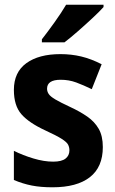

<svg xmlns="http://www.w3.org/2000/svg" viewBox="-20 -786 490 816"><path d="M417 -161Q417 -76 362 -33Q307 10 203 10Q153 10 115 2.5Q77 -5 39 -21V-145Q77 -126 122 -112.5Q167 -99 206 -99Q242 -99 258.5 -112Q275 -125 275 -147Q275 -160 269.5 -171Q264 -182 242 -196Q220 -210 172 -232Q103 -264 71 -300.5Q39 -337 39 -404Q39 -479 92 -517.5Q145 -556 237 -556Q283 -556 325 -546Q367 -536 412 -513L370 -407Q335 -424 304 -435.5Q273 -447 238 -447Q180 -447 180 -409Q180 -397 187 -386.5Q194 -376 215 -363.5Q236 -351 279 -331Q320 -312 351 -290.5Q382 -269 399.5 -238.5Q417 -208 417 -161ZM420 -756Q404 -738 374 -710Q344 -682 311.5 -653.5Q279 -625 254 -606H158V-619Q183 -651 212 -691.5Q241 -732 261 -766H420Z"/></svg>

Font: Noto Sans Gujarati UI SemiCondensed
Style: Bold
Weight: 700
Width: 4
Designer: Jelle Bosma - Monotype Design Team, Universal Thirst
Foundry: Monotype Imaging Inc.
Version: Version 2.106; ttfautohint (v1.8.4.7-5d5b)